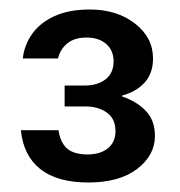

<svg xmlns="http://www.w3.org/2000/svg" viewBox="-20 -731 378 404"><path d="M166 -347Q100 -347 64.5 -375.5Q29 -404 24 -457H103Q106 -438 114 -426.5Q122 -415 135 -410.5Q148 -406 164 -406Q191 -406 207 -419Q223 -432 223 -455Q223 -481 205 -494Q187 -507 160 -507H116V-551H158Q185 -551 202 -564Q219 -577 219 -602Q219 -625 203.5 -638.5Q188 -652 162 -652Q137 -652 122 -640Q107 -628 102 -608H28Q31 -636 47.5 -659.5Q64 -683 94.5 -697Q125 -711 169 -711Q226 -711 264 -681.5Q302 -652 302 -608Q302 -577 284.5 -557.5Q267 -538 237 -530V-528Q267 -518 286.5 -498Q306 -478 306 -445Q306 -404 268.5 -375.5Q231 -347 166 -347Z"/></svg>

Font: DM Sans 20pt Medium
Style: Regular
Weight: 500
Version: Version 4.004;gftools[0.9.30]